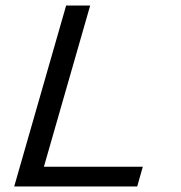

<svg xmlns="http://www.w3.org/2000/svg" viewBox="-20 -675 654 695"><path d="M219.4 -655H306.4L118.4 0H31.4ZM51.3 0 71.5 -71.4H496.9L476.7 0Z"/></svg>

Font: Intel One Mono Light
Style: Italic
Weight: 300
Italic angle: -16°
Monospace: yes
Designer: Fred Shallcrass
Foundry: Frere-Jones Type LLC
Version: Version 1.004